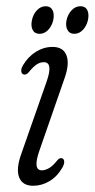

<svg xmlns="http://www.w3.org/2000/svg" viewBox="-20 -588 304 616"><path d="M114.5 -41.5Q124 -41.5 136.2 -48Q148.5 -54.5 162.5 -72Q171.5 -83.5 179.5 -80Q185.5 -78 186 -69.8Q186.5 -61.5 180 -50Q163 -21 138.2 -6.5Q113.5 8 86.5 8Q52 8 41.5 -19Q31 -46 48 -93.5L129.5 -326Q151.5 -388.5 120.5 -388.5Q109 -388.5 98 -381.5Q87 -374.5 72 -356Q63 -346 55 -349.5Q49 -351.5 48.2 -359.8Q47.5 -368 54 -379Q70 -406 95.2 -421.8Q120.5 -437.5 148.5 -437.5Q183 -437.5 193.2 -410.5Q203.5 -383.5 187.5 -338L106 -103.5Q84.5 -41.5 114.5 -41.5ZM106.9 -479.5Q91.2 -479.5 84.8 -492Q78.4 -504.5 82.5 -523.5Q86.6 -543 98.9 -555.5Q111.1 -568 126.8 -568Q142.1 -568 148.5 -555.5Q155 -543 150.8 -523.5Q146.7 -505 134.7 -492.2Q122.7 -479.5 106.9 -479.5ZM218.3 -479.5Q203 -479.5 196.4 -492Q189.7 -504.5 193.5 -523.5Q198 -543 210.2 -555.5Q222.4 -568 238.2 -568Q253.9 -568 260.1 -555.5Q266.3 -543 262.2 -523.5Q258 -505 246 -492.2Q234 -479.5 218.3 -479.5Z"/></svg>

Font: Fraunces 144pt SuperSoft Light
Style: Italic
Weight: 300
Italic angle: -16°
Version: Version 1.000;[b76b70a41]